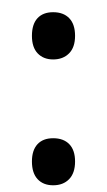

<svg xmlns="http://www.w3.org/2000/svg" viewBox="-20 -520 308 552"><path d="M132.8 -484.9Q162.6 -484.9 179.2 -467.5Q195.8 -450.2 195.8 -417Q195.8 -383.8 178.5 -366.5Q161.1 -349.1 132.8 -349.1Q105 -349.1 88.4 -366.5Q71.8 -383.8 71.8 -417Q71.8 -450.2 87.6 -467.5Q103.5 -484.9 132.8 -484.9ZM132.8 -122.6Q162.6 -122.6 179.2 -105.5Q195.8 -88.4 195.8 -55.7Q195.8 -22.5 178.7 -4.9Q161.6 12.7 132.8 12.7Q104.5 12.7 88.1 -4.9Q71.8 -22.5 71.8 -55.7Q71.8 -87.9 87.6 -105.2Q103.5 -122.6 132.8 -122.6ZM35.2 -499.5ZM35.2 0Z"/></svg>

Font: Noto Sans Telugu
Style: Regular
Weight: 400
Designer: Monotype Design team
Foundry: Monotype Imaging Inc.
Version: Version 1.04 uh